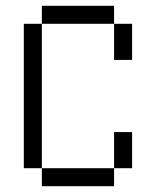

<svg xmlns="http://www.w3.org/2000/svg" viewBox="-20 -645 540 665"><path d="M125 -62.5V0H375V-62.5ZM125 -62.5Q125 -62.5 125 -562.5H62.5Q62.5 -562.5 62.5 -62.5ZM375 -62.5H437.5Q437.5 -62.5 437.5 -187.5H375Q375 -187.5 375 -62.5ZM375 -562.5Q375 -562.5 375 -437.5H437.5Q437.5 -437.5 437.5 -562.5ZM125 -562.5H375V-625H125Z"/></svg>

Font: CalcUnifontExMono
Style: Regular
Weight: 500
Version: Version 15.0.06